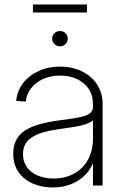

<svg xmlns="http://www.w3.org/2000/svg" viewBox="-20 -828 548 857"><path d="M214.8 8.8Q168 8.8 127.9 -8.1Q87.9 -24.9 63.5 -58.6Q39.1 -92.3 39.1 -142.1Q39.1 -177.7 52.2 -203.1Q65.4 -228.5 91.8 -245.6Q118.2 -262.7 157.5 -273.7Q196.8 -284.7 249.5 -291.5Q295.4 -297.4 327.9 -303.2Q360.4 -309.1 377.7 -319.8Q395 -330.6 395 -351.6V-364.7Q395 -401.9 376.5 -430.2Q357.9 -458.5 325 -474.6Q292 -490.7 248.5 -490.7Q206.5 -490.7 172.9 -475.6Q139.2 -460.4 118.7 -434.1Q98.1 -407.7 95.2 -374.5L52.2 -377.9Q56.6 -422.9 83.3 -457.3Q109.9 -491.7 152.8 -511.2Q195.8 -530.8 248.5 -530.8Q288.6 -530.8 323.2 -518.8Q357.9 -506.8 383.5 -485.1Q409.2 -463.4 423.6 -432.6Q438 -401.9 438 -364.3V0H395V-96.2H393.6Q380.4 -66.4 355.5 -42.7Q330.6 -19 295.2 -5.1Q259.8 8.8 214.8 8.8ZM218.8 -31.2Q271 -31.2 310.5 -53Q350.1 -74.7 372.6 -115.2Q395 -155.8 395 -210.9V-290.5Q386.2 -283.2 372.6 -277.6Q358.9 -272 340.3 -267.6Q321.8 -263.2 298.8 -259.8Q275.9 -256.3 249.5 -252.4Q192.4 -245.1 155.3 -231.4Q118.2 -217.8 100.3 -195.8Q82.5 -173.8 82.5 -140.6Q82.5 -106 100.6 -81.3Q118.7 -56.6 149.7 -43.9Q180.7 -31.2 218.8 -31.2ZM247.6 -621.1Q233.4 -621.1 223.1 -631.1Q212.9 -641.1 212.9 -655.3Q212.9 -669.9 223.1 -679.7Q233.4 -689.5 247.6 -689.5Q262.2 -689.5 272.2 -679.7Q282.2 -669.9 282.2 -655.3Q282.2 -641.1 272.2 -631.1Q262.2 -621.1 247.6 -621.1ZM368.2 -808.1V-772.5H127V-808.1Z"/></svg>

Font: Inter 28pt ExtraLight
Style: Regular
Weight: 250
Designer: Rasmus Andersson
Foundry: rsms
Version: Version 4.001;git-66647c0bb